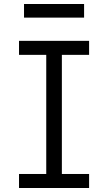

<svg xmlns="http://www.w3.org/2000/svg" viewBox="-20 -939 540 959"><path d="M75 0V-70H211V-665H75V-735H425V-665H289V-70H425V0ZM100 -851V-919H400V-851Z"/></svg>

Font: Iosevka Curly
Style: Regular
Weight: 400
Monospace: yes
Designer: Belleve Invis
Foundry: Belleve Invis
Version: Version 22.1.2; ttfautohint (v1.8.4)